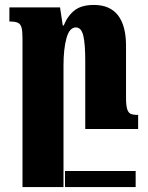

<svg xmlns="http://www.w3.org/2000/svg" viewBox="-20 -522 600 777"><path d="M539 -57V0H325V-276Q325 -345 317 -378Q309 -411 287 -411Q261 -411 249 -367.5Q237 -324 237 -257V235H71V-368Q71 -397 67 -411Q63 -425 52 -430Q41 -435 18 -435V-492H223L234 -419H238Q253 -457 281 -479.5Q309 -502 360 -502Q425 -502 457.5 -460Q490 -418 490 -337V-128Q490 -96 494.5 -81Q499 -66 508.5 -61.5Q518 -57 539 -57ZM243 170H529V235H243Z"/></svg>

Font: Noto Serif Armenian Black Cond
Style: Regular
Weight: 900
Width: 3
Designer: Monotype Design team
Foundry: Monotype Imaging Inc.
Version: Version 1.000